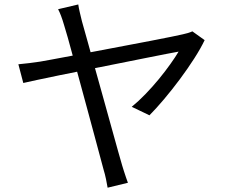

<svg xmlns="http://www.w3.org/2000/svg" viewBox="-20 -814 1040 878"><path d="M337.9 -793.6Q340.1 -778.1 344.5 -759.2Q348.8 -740.3 354.6 -717.1Q366 -677.4 382.1 -619Q398.2 -560.7 416.8 -493.6Q435.5 -426.4 454.6 -358.1Q473.7 -289.8 490.5 -228.8Q507.3 -167.8 520.1 -122.3Q532.8 -76.9 539 -56.2Q542.4 -45.8 546.6 -31.8Q550.7 -17.8 555.9 -3.6Q561.1 10.6 564.9 21.8L472.1 44.3Q469.3 26.8 464.6 4.5Q460 -17.8 453.8 -37.8Q449 -56 438.2 -95.9Q427.4 -135.8 412.7 -190.9Q398 -245.9 381.1 -307.9Q364.3 -369.9 347.5 -431.7Q330.6 -493.4 315.8 -547.8Q301 -602.1 290.1 -641.6Q279.1 -681.1 273.7 -697Q265.6 -724.9 258.9 -742.2Q252.2 -759.6 245.7 -771.9ZM915.8 -630.5Q898.2 -593.3 868.4 -546.8Q838.6 -500.3 802.7 -452Q766.7 -403.6 730.2 -360.4Q693.7 -317.2 663.4 -286.7L582.4 -325.6Q613 -350.4 644.9 -383.4Q676.8 -416.4 706.3 -452.2Q735.7 -488 759.1 -521Q782.6 -554 796.7 -577.9Q784.7 -575.9 745.4 -568.3Q706 -560.7 647.6 -549Q589.2 -537.3 521.2 -523.7Q453.3 -510.2 384.5 -496.5Q315.7 -482.8 254.7 -470.4Q193.7 -457.9 149.5 -448.4Q105.2 -438.9 86.5 -434.5L64 -520.1Q90.1 -522.5 113.6 -525.4Q137.1 -528.3 163.9 -532.3Q176 -534.3 214.3 -541.4Q252.5 -548.5 307 -558.7Q361.5 -568.9 424.4 -580.8Q487.3 -592.7 550.3 -604.7Q613.3 -616.6 668.7 -627.2Q724 -637.8 762.9 -645.8Q801.8 -653.8 815.5 -657Q826.8 -659.4 838.9 -662.9Q851 -666.5 859.7 -670.6Z"/></svg>

Font: Noto Sans HK Thin
Style: Regular
Weight: 100
Designer: Ryoko NISHIZUKA 西塚涼子 (kana, bopomofo & ideographs); Paul D. Hunt (Latin, Greek & Cyrillic); Sandoll Communications 산돌커뮤니
Foundry: Adobe
Version: Version 2.004-H2;hotconv 1.0.118;makeotfexe 2.5.65603